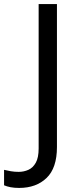

<svg xmlns="http://www.w3.org/2000/svg" viewBox="-98 -734 391 944"><path d="M-4 190Q-28 190 -46 186.5Q-64 183 -78 177V101Q-62 105 -44 108Q-26 111 -6 111Q19 111 41.5 101Q64 91 78 66Q92 41 92 -4V-714H182V-11Q182 92 131 141Q80 190 -4 190Z"/></svg>

Font: Noto Sans Nag Mundari
Style: Regular
Weight: 400
Designer: Muthu Nedumaran
Version: Version 1.000; ttfautohint (v1.8.4.7-5d5b)